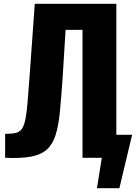

<svg xmlns="http://www.w3.org/2000/svg" viewBox="-20 -830 724 1010"><path d="M7 0V-126Q41 -126 62 -130.5Q83 -135 95 -152Q107 -169 114 -204Q121 -239 125.5 -298Q130 -357 137 -448L163 -810H592V0H414V-673H325L309 -414Q302 -314 295 -241.5Q288 -169 272.5 -120Q257 -71 226.5 -43.5Q196 -16 143 -6Q90 4 7 0ZM490 160 535 -121H675L608 160Z"/></svg>

Font: Oswald
Style: Bold
Weight: 700
Designer: Vernon Adams
Foundry: Vernon Adams
Version: Version 4.103;gftools[0.9.33.dev8+g029e19f]